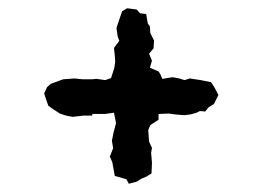

<svg xmlns="http://www.w3.org/2000/svg" viewBox="-20 -482 640 465"><path d="M292 -37 286 -48 258 -56 254 -78 252 -89 246 -103 254 -123 251 -141 255 -161 261 -184 256 -209 234 -206H204L203 -202H182L156 -199L140 -202L125 -207L108 -218L97 -226L90 -246L87 -256L94 -271L103 -279L133 -290L161 -292L179 -290H203L214 -291L235 -288L249 -293L257 -318L259 -333L258 -348L256 -366L269 -383L265 -394L262 -414L271 -441L276 -455L288 -462L311 -459L319 -450L334 -448L338 -425L343 -418L344 -402L353 -384L352 -365L341 -352L348 -335L343 -318L364 -309L368 -303L373 -291L398 -295L414 -292L427 -288L440 -292L466 -288L491 -283L499 -271L509 -252L502 -238L498 -230L485 -222L477 -212L464 -213L456 -209L442 -205L426 -203L403 -205L389 -207L364 -206V-192L344 -179L339 -167L341 -139L348 -124L346 -112L348 -88L347 -62L334 -54L322 -49L311 -42Z"/></svg>

Font: Winky Rough SemiBold
Style: Regular
Weight: 600
Designer: Simon Atzbach
Foundry: typofactur
Version: Version 1.206; ttfautohint (v1.8.4.7-5d5b)